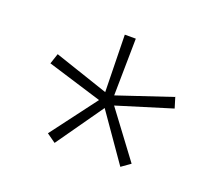

<svg xmlns="http://www.w3.org/2000/svg" viewBox="-79 -579 708 623"><g transform="rotate(20 275.0 -268.0)"><path d="M60 -302 72 -338 259 -275 255 -472H293L290 -275L478 -338L489 -302L301 -244L419 -86L388 -64L275 -226L161 -64L130 -86L249 -244Z"/></g></svg>

Font: Nacelle UltraLight
Style: Regular
Weight: 200
Designer: Sora Sagano
Foundry: Sora Sagano
Version: Version 1.000;FEAKit 1.0